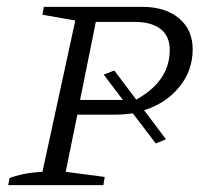

<svg xmlns="http://www.w3.org/2000/svg" viewBox="-20 -541 615 561"><path d="M4 0 8 -21Q24 -27 47 -32Q70 -37 104 -39L200 -481L104 -498L108 -521H395Q463 -521 503 -487.5Q543 -454 543 -397Q543 -335 504 -287Q465 -239 401 -219L465 -134L435 -122L368 -210Q343 -206 316 -206H206L172 -39L286 -24L282 0ZM314 -335 378 -250Q476 -304 476 -395Q476 -435 449.5 -456Q423 -477 373 -477H260L214 -249H339L283 -323Z"/></svg>

Font: Piazzolla SC Light
Style: Italic
Weight: 300
Italic angle: -11.3°
Designer: Juan Pablo del Peral
Foundry: Huerta Tipografica
Version: Version 1.330